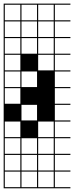

<svg xmlns="http://www.w3.org/2000/svg" viewBox="-20 -747 404 1046"><path d="M363.6 278.8H0V187.9H6.1V272.7H90.9V187.9H97V272.7H181.8V187.9H187.9V272.7H272.7V187.9H0V-727.3H363.6V-721.2H278.8V-636.4H363.6V-630.3H278.8V-545.5H363.6V-539.4H278.8V-454.5H363.6V-448.5H278.8V-363.6H363.6V-357.6H278.8V-272.7H363.6V-266.7H278.8V-181.8H363.6V-175.8H278.8V-90.9H363.6V-84.8H278.8V0H363.6V6.1H278.8V90.9H363.6V97H278.8V181.8H363.6V187.9H278.8V272.7H363.6ZM97 -636.4H181.8V-721.2H97ZM187.9 -636.4H272.7V-721.2H187.9ZM6.1 -636.4H90.9V-721.2H6.1ZM187.9 -545.5H272.7V-630.3H187.9ZM97 -545.5H181.8V-630.3H97ZM6.1 -545.5H90.9V-630.3H6.1ZM187.9 -454.5H272.7V-539.4H187.9ZM6.1 -454.5H90.9V-539.4H6.1ZM97 -454.5H181.8V-539.4H97ZM187.9 -363.6H272.7V-448.5H187.9ZM6.1 -363.6H90.9V-448.5H6.1ZM97 -272.7H181.8V-357.6H97ZM6.1 -272.7H90.9V-357.6H6.1ZM6.1 -181.8H90.9V-266.7H6.1ZM97 -90.9H181.8V-175.8H97ZM187.9 0H272.7V-84.8H187.9ZM6.1 0H90.9V-84.8H6.1ZM97 90.9H181.8V6.1H97ZM187.9 90.9H272.7V6.1H187.9ZM6.1 90.9H90.9V6.1H6.1ZM97 181.8H181.8V97H97ZM6.1 181.8H90.9V97H6.1ZM272.7 97H187.9V181.8H272.7Z"/></svg>

Font: Micro 5 Charted
Style: Regular
Weight: 400
Designer: Sarah Cadigan-Fried
Version: Version 1.000; ttfautohint (v1.8.4.7-5d5b)